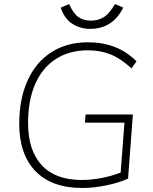

<svg xmlns="http://www.w3.org/2000/svg" viewBox="-20 -930 763 958"><path d="M407 -359H643L619 -39Q577 -19 512.5 -5.5Q448 8 392 8Q238 8 157 -76Q76 -160 76 -312Q76 -436 117.5 -528Q159 -620 236.5 -669.5Q314 -719 419 -719Q567 -719 661 -624L636 -589Q584 -637 533 -658Q482 -679 419 -679Q326 -679 258.5 -635.5Q191 -592 155.5 -510.5Q120 -429 120 -316Q120 -180 188 -106Q256 -32 388 -32Q436 -32 487.5 -42Q539 -52 582 -69L601 -318H404ZM283 -892 325 -910Q346 -862 371.5 -844.5Q397 -827 433 -827Q470 -827 498 -844.5Q526 -862 554 -910L595 -892Q542 -786 430 -786Q380 -786 340.5 -811.5Q301 -837 283 -892Z"/></svg>

Font: Muli ExtraLight
Style: Italic
Weight: 275
Italic angle: -4.541°
Designer: Vernon Adams
Foundry: Vernon Adams
Version: Version 2.001